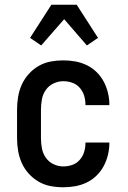

<svg xmlns="http://www.w3.org/2000/svg" viewBox="-20 -783 540 811"><path d="M247 8Q220 8 193.5 3Q167 -2 143.5 -15.5Q120 -29 101.5 -49.5Q83 -70 72 -94.5Q61 -119 56.5 -146Q52 -173 52 -200V-320Q52 -347 56.5 -374Q61 -401 72 -425.5Q83 -450 101.5 -470.5Q120 -491 143.5 -504.5Q167 -518 193.5 -523Q220 -528 247 -528Q273 -528 298 -523.5Q323 -519 346 -508Q369 -497 387.5 -479Q406 -461 418 -438.5Q430 -416 436 -391Q442 -366 442 -341V-339H341V-340Q341 -360 335.5 -378.5Q330 -397 317 -412Q304 -427 285.5 -433.5Q267 -440 247 -440Q226 -440 206 -430.5Q186 -421 173.5 -403Q161 -385 157 -363.5Q153 -342 153 -320V-200Q153 -178 157 -156.5Q161 -135 173.5 -117Q186 -99 206 -89.5Q226 -80 247 -80Q267 -80 285.5 -86.5Q304 -93 317 -108Q330 -123 335.5 -141.5Q341 -160 341 -180V-181H442V-179Q442 -154 436 -129Q430 -104 418 -81.5Q406 -59 387.5 -41Q369 -23 346 -12Q323 -1 298 3.5Q273 8 247 8ZM154 -591 107 -623 197 -763H304L394 -623L347 -591L251 -702Z"/></svg>

Font: Iosevka Custom Semibold
Style: Regular
Weight: 600
Designer: Belleve Invis
Foundry: Belleve Invis
Version: Version 27.0.2; ttfautohint (v1.8.4)